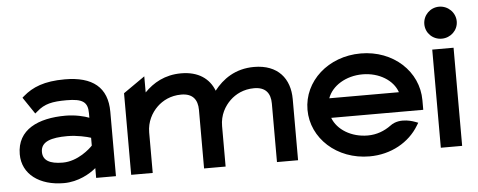

<svg xmlns="http://www.w3.org/2000/svg" viewBox="-46 -756 2188 879"><g transform="rotate(-5 1048.0 -316.5)"><path d="M60 -395 112 -318 123 -327C158 -358 193 -366 260 -366C334 -366 357 -349 357 -298V-277C337 -285 295 -296 249 -296C124 -296 25 -252 25 -138C25 -46 104 11 215 11C282 11 337 -22 364 -45V0H455V-296C455 -408 388 -462 260 -462C165 -462 111 -439 68 -402ZM127 -140C127 -188 176 -202 249 -202C294 -202 339 -191 357 -185V-149C345 -136 288 -83 218 -83C158 -83 127 -101 127 -140Z M860 0H959V-186C959 -237 982 -276 1009 -302C1034 -326 1071 -346 1120 -346C1172 -346 1195 -317 1195 -269V0H1292V-281C1292 -375 1238 -443 1128 -443C1041 -443 983 -400 944 -350C922 -407 872 -443 793 -443C718 -443 664 -411 624 -370V-444L525 -375V0H624V-186C624 -235 646 -275 674 -302C699 -326 736 -346 785 -346C837 -346 860 -317 860 -269Z M1883 -180V-224C1883 -356 1770 -462 1620 -462C1470 -462 1355 -357 1355 -226C1355 -95 1470 11 1620 11C1719 11 1803 -37 1847 -110L1855 -123L1842 -128C1841 -128 1774 -157 1727 -121C1697 -99 1661 -85 1620 -85C1545 -85 1481 -124 1460 -180ZM1459 -270C1479 -326 1543 -366 1620 -366C1696 -366 1760 -326 1779 -270Z M1996 -497C2037 -497 2071 -529 2071 -570C2071 -611 2037 -644 1996 -644C1955 -644 1922 -611 1922 -570C1922 -529 1955 -497 1996 -497ZM2046 -451H1948V0H2046Z"/></g></svg>

Font: Charger
Style: ExBd
Weight: 400
Designer: Jasper
Foundry: Cannot Into Space Fonts
Version: Version 0.99